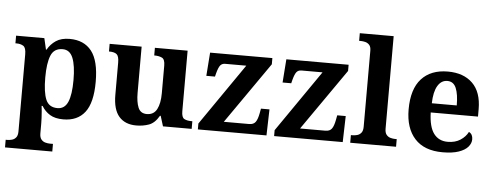

<svg xmlns="http://www.w3.org/2000/svg" viewBox="-59 -923 3411 1327"><g transform="rotate(5 1646.5 -260.0)"><path d="M13 240V187H25Q40 187 56.5 182.5Q73 178 84.5 164Q96 150 96 122V-413Q96 -459 77 -471Q58 -483 29 -483H22V-536H218L236 -458H240Q262 -497 298.5 -521.5Q335 -546 393 -546Q493 -546 545.5 -479Q598 -412 598 -266Q598 -121 546.5 -54.5Q495 12 397 12Q340 12 304.5 -9.5Q269 -31 247 -68H240Q242 -54 244 -30.5Q246 -7 247 15.5Q248 38 248 53V122Q248 150 259.5 164Q271 178 288 182.5Q305 187 319 187H341V240ZM350 -62Q400 -62 422 -112.5Q444 -163 444 -265Q444 -365 422.5 -418Q401 -471 351 -471Q291 -471 269.5 -418Q248 -365 248 -266Q248 -163 269.5 -112.5Q291 -62 350 -62Z M903 10Q825 10 783 -38.5Q741 -87 741 -188V-412Q741 -456 725 -469.5Q709 -483 673 -483H671V-536H893V-216Q893 -152 909 -113.5Q925 -75 969 -75Q1017 -75 1038.5 -116Q1060 -157 1060 -227V-419Q1060 -463 1038.5 -473Q1017 -483 988 -483H985V-536H1212V-116Q1212 -73 1231 -63Q1250 -53 1279 -53H1287V0H1088L1066 -71H1061Q1031 -19 990.5 -4.5Q950 10 903 10Z M1330 0V-41L1625 -468H1479Q1457 -468 1445 -453.5Q1433 -439 1422 -398L1416 -374H1356L1368 -536H1800V-493L1504 -68H1680Q1710 -68 1724 -87Q1738 -106 1746 -149L1752 -181H1811L1806 0Z M1859 0V-41L2154 -468H2008Q1986 -468 1974 -453.5Q1962 -439 1951 -398L1945 -374H1885L1897 -536H2329V-493L2033 -68H2209Q2239 -68 2253 -87Q2267 -106 2275 -149L2281 -181H2340L2335 0Z M2387 0V-53H2399Q2414 -53 2430.5 -57.5Q2447 -62 2458.5 -76Q2470 -90 2470 -118V-646Q2470 -673 2458 -686Q2446 -699 2429.5 -703Q2413 -707 2399 -707H2387V-760H2622V-118Q2622 -90 2633.5 -76Q2645 -62 2662 -57.5Q2679 -53 2693 -53H2705V0Z M3028 10Q2901 10 2835 -62.5Q2769 -135 2769 -265Q2769 -406 2834 -477.5Q2899 -549 3017 -549Q3126 -549 3188.5 -488Q3251 -427 3251 -308V-257H2923Q2926 -157 2960.5 -111Q2995 -65 3057 -65Q3109 -65 3145 -88.5Q3181 -112 3198 -146Q3212 -139 3218.5 -126.5Q3225 -114 3225 -97Q3225 -69 3204 -44.5Q3183 -20 3139.5 -5Q3096 10 3028 10ZM3098 -321Q3098 -398 3080 -441Q3062 -484 3019 -484Q2977 -484 2952 -442.5Q2927 -401 2925 -321Z"/></g></svg>

Font: Noto Naskh Arabic
Style: Bold
Weight: 700
Designer: Monotype Design Team, David Williams, Mohamad Dakak and Nizar Qandah
Foundry: Monotype Imaging Inc.
Version: Version 2.016